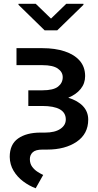

<svg xmlns="http://www.w3.org/2000/svg" viewBox="-20 -784 519 1019"><path d="M169.7 -763.8 250.7 -685.4 331.7 -763.8H422.9V-758.5L283.7 -622.9H217L78.1 -758.5V-763.8ZM67.5 -528.4H205.3Q271.7 -528.4 322.8 -511.7Q373.9 -495 402.9 -462Q431.8 -429 431.8 -380Q431.8 -341.3 408.2 -312Q384.6 -282.7 342.3 -265.3Q393.5 -249.6 420.8 -220.2Q448.2 -190.7 448.2 -149.1Q448.2 -73.5 387.1 -31.8Q326 9.9 229.8 9.9H205.6Q169 9.9 153.8 24.1Q138.5 38.4 138.5 60.4Q138.5 84.5 150.7 101Q163 117.5 179.5 128Q196 138.5 209.2 144.5L169.4 215.2Q134.2 202.1 103 178.6Q71.7 155.2 52 122.3Q32.3 89.5 31.6 48.7Q31.6 -17.8 76 -49Q120.4 -80.3 195 -80.3H219.1Q271 -80.3 300.1 -99.8Q329.2 -119.3 329.2 -149.9Q329.2 -221.6 203.5 -221.6H130.3V-304.7H205.3Q263.1 -304.7 288 -324.2Q312.9 -343.8 312.9 -374.3Q312.9 -402 286.8 -420.1Q260.7 -438.2 205.3 -438.2H67.5Z"/></svg>

Font: Interface Medium
Style: Regular
Weight: 500
Designer: Rasmus Andersson
Foundry: rsms
Version: Version 1.8